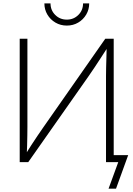

<svg xmlns="http://www.w3.org/2000/svg" viewBox="-20 -956 787 1132"><path d="M650.4 0H605V-506.8Q605 -529.8 605.7 -557.9Q606.4 -585.9 607.4 -618.2Q608.4 -650.4 608.9 -685.5L618.7 -683.1Q595.2 -647 575.4 -616.2Q555.7 -585.4 537.6 -558.6Q519.5 -531.7 502 -506.3L146.5 0H96.2V-727.5H141.6V-208Q141.6 -184.6 141.1 -157Q140.6 -129.4 139.9 -100.1Q139.2 -70.8 137.7 -42L128.9 -43.9Q147 -72.8 165 -100.8Q183.1 -128.9 200.7 -154.8Q218.3 -180.7 233.9 -203.1L600.6 -727.5H650.4ZM374 -805.2Q336.9 -805.2 306.9 -822.8Q276.9 -840.3 259.3 -870.1Q241.7 -899.9 241.7 -936H277.8Q277.8 -895.5 305.7 -867.9Q333.5 -840.3 374 -840.3Q414.1 -840.3 441.9 -867.9Q469.7 -895.5 469.7 -936H505.9Q505.9 -899.9 488.3 -870.1Q470.7 -840.3 440.9 -822.8Q411.1 -805.2 374 -805.2ZM620.1 156.2 677.2 0H625.5V-41.5H735.8L664.1 156.2Z"/></svg>

Font: Inter 20pt ExtraLight
Style: Regular
Weight: 250
Version: Version 4.001;git-66647c0bb